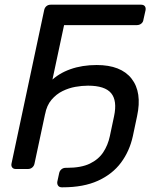

<svg xmlns="http://www.w3.org/2000/svg" viewBox="-20 -720 669 818"><path d="M47 0Q37 0 32 -6.5Q27 -13 29 -23L168 -676Q170 -687 177.5 -693.5Q185 -700 196 -700H581Q592 -700 597 -693.5Q602 -687 600 -676L591 -636Q590 -626 582 -619.5Q574 -613 563 -613H253L127 -23Q125 -13 117.5 -6.5Q110 0 99 0ZM195 -373Q229 -407 279.5 -425Q330 -443 392 -443Q495 -443 540.5 -385Q586 -327 564 -225L546 -140Q532 -76 495.5 -27Q459 22 397.5 50Q336 78 248 78H243Q233 78 228 71.5Q223 65 224 55L232 18Q234 8 241.5 1.5Q249 -5 260 -5H265Q326 -5 363 -23Q400 -41 420 -71.5Q440 -102 448 -140L466 -225Q480 -291 453.5 -323Q427 -355 355 -355Q329 -355 301 -350Q273 -345 246.5 -332Q220 -319 199.5 -295Q179 -271 172 -233Z"/></svg>

Font: Rubik
Style: Italic
Weight: 400
Italic angle: -12°
Designer: Hubert and Fischer
Foundry: Hubert and Fischer
Version: Version 2.300;gftools[0.9.30]